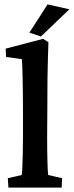

<svg xmlns="http://www.w3.org/2000/svg" viewBox="-20 -857 337 877"><path d="M18.6 0 15.6 -43 79.1 -57.6Q81.1 -66.4 82 -91.8Q83 -117.2 84 -153.8Q85 -190.4 85 -230.5V-353.5Q85 -387.7 84.5 -423.3Q84 -459 83.5 -491.2Q83 -523.4 82 -548.3Q81.1 -573.2 80.1 -586.9L7.8 -596.7L5.9 -634.8L176.8 -679.7L201.2 -664.1Q200.2 -623 198.7 -583.5Q197.3 -543.9 196.8 -495.1Q196.3 -446.3 196.3 -376L195.3 -227.5Q195.3 -163.1 196.8 -114.7Q198.2 -66.4 200.2 -57.6L263.7 -43L261.7 0ZM167 -690.4 114.3 -708 197.3 -836.9 296.9 -814.5Z"/></svg>

Font: Crimson Pro SemiBold
Style: Regular
Weight: 600
Designer: Jacques Le Bailly
Foundry: Baron von Fonthausen
Version: Version 1.003